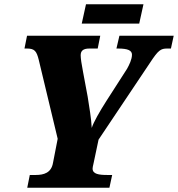

<svg xmlns="http://www.w3.org/2000/svg" viewBox="-20 -882 836 902"><path d="M364 -771H634L654 -862H384ZM108 0H494L507 -60H484C445 -60 415 -64 415 -90C415 -94 416 -100 420 -117L443 -226L684 -586C724 -647 735 -654 766 -654H783L796 -714H541L527 -654H534C581 -654 600 -645 600 -625C600 -603 587 -577 577 -559L480 -408C448 -358 419 -307 411 -281C409 -324 399 -383 392 -427L370 -545C363 -580 359 -609 359 -622C359 -642 369 -654 400 -654H439L451 -714H107L95 -654H107C143 -654 152 -641 162 -601L251 -230L229 -117C221 -70 186 -60 148 -60H120Z"/></svg>

Font: Noto Serif SemiCondensed Black
Style: Italic
Weight: 900
Width: 4
Italic angle: -12°
Designer: Monotype Design Team
Foundry: Monotype Imaging Inc.
Version: Version 2.014